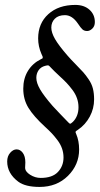

<svg xmlns="http://www.w3.org/2000/svg" viewBox="-20 -736 400 769"><path d="M81.5 -85.4Q81.5 -82.5 81.1 -75.9Q80.6 -69.3 80.6 -64.5Q80.6 -48.8 100.6 -36.1Q120.6 -23.4 143.1 -23.4Q189.5 -23.4 211.9 -47.1Q234.4 -70.8 234.4 -105.5Q234.4 -124 228.3 -141.4Q222.2 -158.7 210.2 -174.6Q198.2 -190.4 187.7 -201.7Q177.2 -212.9 161.1 -227.5Q114.3 -270.5 93.8 -304.2Q73.2 -337.9 73.2 -380.9Q73.2 -421.4 91.8 -451.9Q110.4 -482.4 144 -499Q147.9 -501 149.4 -501.7Q150.9 -502.4 151.1 -505.1Q151.4 -507.8 150.4 -510.3Q149.4 -512.7 146 -520Q132.8 -550.3 132.8 -582Q132.8 -642.6 173.6 -679.4Q214.4 -716.3 281.7 -716.3Q316.9 -716.3 338.4 -697Q359.9 -677.7 359.9 -647.5Q359.9 -631.3 349.9 -621.6Q339.8 -611.8 329.1 -611.8Q317.4 -611.8 310.3 -618.2Q303.2 -624.5 292 -641.6Q269 -675.3 240.2 -675.3Q213.9 -675.3 199.7 -661.1Q185.5 -647 185.5 -625.5Q185.5 -605.5 200.4 -579.6Q215.3 -553.7 251 -512.7Q263.2 -498.5 283.2 -478.3Q303.2 -458 313.5 -446.5Q323.7 -435.1 335.4 -417.7Q347.2 -400.4 352.1 -381.3Q356.9 -362.3 356.9 -337.9Q356.9 -301.3 339.6 -269Q322.3 -236.8 293 -216.8Q283.7 -210.9 282.7 -208.7Q281.7 -206.5 285.2 -199.2Q296.9 -171.9 296.9 -137.2Q296.9 -76.2 252.2 -31.7Q207.5 12.7 138.7 12.7Q81.5 12.7 53.2 -8.3Q8.8 -41.5 8.8 -89.4Q8.8 -110.4 20.8 -124Q32.7 -137.7 46.4 -137.7Q61 -137.7 71.3 -123.8Q81.5 -109.9 81.5 -85.4ZM272 -248Q294.4 -270.5 294.4 -306.6Q294.4 -325.2 288.3 -342.5Q282.2 -359.9 270.3 -375.7Q258.3 -391.6 247.8 -402.8Q237.3 -414.1 221.2 -428.7Q193.8 -454.1 184.1 -464.8Q176.8 -473.1 173.8 -474.1Q170.9 -475.1 160.6 -472.2Q143.6 -467.8 134.5 -454.6Q125.5 -441.4 125.5 -424.3Q125.5 -404.3 140.4 -378.4Q155.3 -352.5 190.9 -311.5Q202.6 -298.3 222.2 -278.3Q241.7 -258.3 247.6 -252Q257.8 -240.7 260.7 -240.5Q263.7 -240.2 272 -248Z"/></svg>

Font: Cooper*
Style: Italic
Weight: 400
Italic angle: -7°
Designer: Owen Earl
Foundry: indestructible type*
Version: Version 0.001